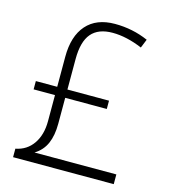

<svg xmlns="http://www.w3.org/2000/svg" viewBox="-108 -809 788 895"><g transform="rotate(15 285.5 -361.5)"><path d="M201.2 -330.1V-205.1Q201.2 -148.4 184.1 -109.4Q167 -70.3 128.9 -46.9H523.9V0H38.1V-41Q91.8 -51.3 121.8 -94.7Q151.9 -138.2 151.9 -204.1V-330.1H48.8V-370.1H151.9V-515.1Q151.9 -614.7 199.7 -668.9Q247.6 -723.1 336.9 -723.1Q422.4 -723.1 498 -689.9L481 -647.9Q404.3 -680.2 336.9 -680.2Q268.1 -680.2 234.6 -640.6Q201.2 -601.1 201.2 -517.1V-370.1H401.9V-330.1Z"/></g></svg>

Font: TypoPRO Open Sans
Style: Regular
Weight: 300
Foundry: Ascender Corporation
Version: Version 1.10